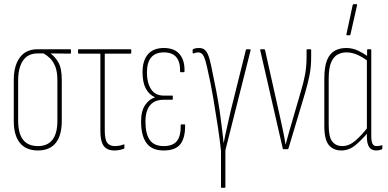

<svg xmlns="http://www.w3.org/2000/svg" viewBox="-20 -715 1858 920"><path d="M162 6Q105 6 75.5 -30Q46 -66 46 -135V-332Q46 -400 75 -439.5Q104 -479 160 -479H317Q320 -479 320 -475V-462Q320 -458 317 -458L223 -459V-458Q244 -443 260 -415.5Q276 -388 276 -331V-135Q276 -66 247 -30Q218 6 162 6ZM162 -15Q208 -15 231.5 -45.5Q255 -76 255 -136V-330Q255 -371 245 -396Q235 -421 220 -435.5Q205 -450 189 -459H160Q114 -459 90.5 -425Q67 -391 67 -329V-136Q67 -76 90.5 -45.5Q114 -15 162 -15Z M527 6Q505 6 490 -3.5Q475 -13 468 -33.5Q461 -54 461 -88V-458H357Q354 -458 354 -462V-475Q354 -479 357 -479H605Q609 -479 609 -475V-462Q609 -458 605 -458H482V-89Q482 -46 494 -30.5Q506 -15 530 -15Q541 -15 552 -17Q563 -19 573 -23Q576 -25 576 -21V-6Q576 -4 573 -2Q565 1 553 3.5Q541 6 527 6Z M764 6Q708 6 682 -29.5Q656 -65 656 -133Q656 -184 676 -212.5Q696 -241 722 -248V-249Q694 -262 678.5 -291Q663 -320 663 -369Q663 -425 689 -455Q715 -485 765 -485Q816 -485 841 -455Q866 -425 864 -372Q864 -369 860 -369H846Q843 -369 843 -372Q845 -464 766 -464Q725 -464 704.5 -440Q684 -416 684 -367Q684 -318 704 -287.5Q724 -257 764 -257H805Q808 -257 808 -254V-240Q808 -237 805 -237H764Q721 -237 699 -210.5Q677 -184 677 -132Q677 -74 697.5 -44.5Q718 -15 765 -15Q808 -15 827.5 -39Q847 -63 846 -116Q846 -119 850 -119H863Q867 -119 867 -116Q868 -55 844.5 -24.5Q821 6 764 6Z M1042 185Q1039 185 1039 181V9Q1034 -40 1024.5 -103.5Q1015 -167 1002.5 -241.5Q990 -316 972 -394Q965 -427 956 -445.5Q947 -464 930 -464Q920 -464 907 -459Q906 -458 904.5 -459.5Q903 -461 903 -462V-475Q903 -479 906 -480Q913 -483 920 -484Q927 -485 934 -485Q949 -485 959 -478Q969 -471 977 -452.5Q985 -434 992 -399Q1007 -328 1016 -280.5Q1025 -233 1032 -188Q1036 -161 1039 -135.5Q1042 -110 1045.5 -84Q1049 -58 1051 -31H1052Q1056 -51 1060 -70.5Q1064 -90 1068.5 -108.5Q1073 -127 1077 -146.5Q1081 -166 1086 -186L1158 -475Q1159 -479 1162 -479H1177Q1181 -479 1181 -475L1060 5V181Q1060 185 1056 185Z M1338 0Q1336 0 1335 -3L1227 -474Q1226 -479 1231 -479H1245Q1249 -479 1250 -475L1323 -149Q1330 -117 1336.5 -86.5Q1343 -56 1348 -24H1349Q1358 -57 1366.5 -87.5Q1375 -118 1385 -151L1422 -278Q1435 -321 1442 -359Q1449 -397 1449 -442V-476Q1449 -479 1452 -479H1468Q1471 -479 1471 -475V-441Q1471 -392 1462.5 -351.5Q1454 -311 1442 -270L1362 -3Q1361 0 1359 0Z M1616 6Q1578 6 1556 -19.5Q1534 -45 1534 -112V-338Q1534 -396 1547.5 -428Q1561 -460 1585 -472.5Q1609 -485 1639 -485Q1670 -485 1696.5 -472Q1723 -459 1744 -444L1743 -422Q1715 -443 1690 -453.5Q1665 -464 1639 -464Q1618 -464 1598.5 -454Q1579 -444 1567 -417Q1555 -390 1555 -338V-115Q1555 -58 1572.5 -36.5Q1590 -15 1620 -15Q1653 -15 1683.5 -41.5Q1714 -68 1743 -106V-80Q1713 -44 1682.5 -19Q1652 6 1616 6ZM1782 6Q1738 6 1738 -59V-85V-91V-432L1739 -439V-475Q1739 -479 1742 -479H1756Q1759 -479 1759 -475V-63Q1759 -39 1764.5 -27Q1770 -15 1785 -15Q1792 -15 1797.5 -16Q1803 -17 1809 -19Q1812 -21 1812 -17V-4Q1812 0 1809 1Q1797 6 1782 6ZM1642 -546Q1639 -546 1640 -551L1670 -691Q1671 -695 1674 -695H1688Q1692 -695 1691 -690L1659 -549Q1658 -546 1655 -546Z"/></svg>

Font: Sofia Sans Extra Condensed Thin
Style: Regular
Weight: 250
Version: Version 4.100